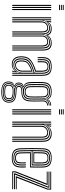

<svg xmlns="http://www.w3.org/2000/svg" viewBox="959 -1792 1002 2960"><g transform="rotate(90 1460.0 -312.0)"><path d="M55.5 -778.5V-793H134.8V-778.5ZM55.5 -720.8V-735.2H134.8V-720.8ZM55.5 -749.8V-764H134.8V-749.8ZM119 0V-600H134.8V0ZM55.5 0V-600H71.5V0ZM87.2 0V-600H103V0Z M744 0V-464.8Q744 -506 734.8 -535Q725.5 -564 702.5 -579.1Q679.5 -594.2 637.8 -594.2Q595.5 -594.2 565.5 -576.1Q535.5 -558 518.2 -524.5H515Q506 -561.8 483.5 -578Q461 -594.2 420.8 -594.2Q377.2 -594.2 349.8 -575.5Q322.2 -556.8 303.8 -524.5H300L308 -600H324V-591.8L314 -554.8H317.5Q338 -582.5 363.2 -595.1Q388.5 -607.8 425 -607.8Q462.8 -607.8 485.6 -594.8Q508.5 -581.8 521.8 -552.2H526.2Q546 -580.2 575.6 -594Q605.2 -607.8 641.8 -607.8Q688 -607.8 713.5 -591.2Q739 -574.8 749.2 -543.2Q759.5 -511.8 759.5 -467V0ZM245.8 0V-600H261.8V0ZM309.2 0V-450Q309.2 -477.5 320.6 -500.9Q332 -524.2 354.2 -538.5Q376.5 -552.8 408.8 -552.8Q450.2 -552.8 465.1 -528.9Q480 -505 480 -460.5V0H464.2V-459.8Q464.2 -497 452.6 -518.2Q441 -539.5 406.8 -539.5Q381.5 -539.5 363.2 -527.9Q345 -516.2 335.2 -496.2Q325.5 -476.2 325.5 -451V0ZM277.5 0V-600H293.2L290 -488.2H293.8Q308.5 -530.2 338.5 -555.4Q368.5 -580.5 416.5 -580.5Q462.2 -580.5 482.6 -558.2Q503 -536 506.5 -488.2H509.8Q522.5 -533 554.6 -556.9Q586.8 -580.8 633.5 -580.5Q671 -580.5 691.5 -566.6Q712 -552.8 720 -526.9Q728 -501 728 -464V0H712.2V-462.5Q712.2 -513 695 -540.1Q677.8 -567.2 629 -567.2Q592 -567.2 565.9 -552.1Q539.8 -537 525.9 -511.9Q512 -486.8 512 -457.5V0H495.5V-462.5Q495.5 -513 478.1 -540.1Q460.8 -567.2 412 -567.2Q370.8 -567.2 344.6 -548.5Q318.5 -529.8 306.1 -502.5Q293.8 -475.2 293.8 -449.2V0ZM527.8 0V-458.5Q527.8 -487.2 539.4 -508.4Q551 -529.5 573 -541.1Q595 -552.8 625.5 -552.8Q653.2 -552.8 668.8 -542.1Q684.2 -531.5 690.5 -510.9Q696.8 -490.2 696.8 -460.5V0H680.8V-459.8Q680.8 -498.2 668.8 -518.9Q656.8 -539.5 623.5 -539.5Q598.8 -539.5 580.5 -529.6Q562.2 -519.8 552.4 -502Q542.5 -484.2 542.5 -459.8V0Z M1133 0V-460.8Q1133 -526.2 1106.9 -560.5Q1080.8 -594.8 1009 -594.8Q947.2 -594.8 913.5 -570.1Q879.8 -545.5 877 -479.5Q876 -456.5 876.1 -435.2Q876.2 -414 877.8 -391.5H862Q860.5 -416.5 860.2 -437Q860 -457.5 861 -480Q864 -548 898.8 -577.8Q933.5 -607.5 1009 -607.5Q1064 -607.5 1094.4 -590.2Q1124.8 -573 1136.8 -540.1Q1148.8 -507.2 1148.8 -460.8V0ZM979 -30.5Q1017 -30.5 1044.4 -48.5Q1071.8 -66.5 1086.4 -94.4Q1101 -122.2 1101 -151.8V-330Q1070 -320.5 1038.4 -309Q1006.8 -297.5 985 -286.8Q942 -265.2 920.6 -236Q899.2 -206.8 896.2 -157.5Q895.5 -144.8 895.8 -135Q896 -125.2 897 -113.5Q900.8 -74.8 921.9 -52.6Q943 -30.5 979 -30.5ZM981.8 -44Q951 -44 933.1 -63.5Q915.2 -83 912.5 -115.5Q911.8 -124.8 911.6 -135Q911.5 -145.2 912 -155.8Q914.2 -202.5 933.9 -228.8Q953.5 -255 990.8 -274.2Q1015 -286.5 1037.2 -295.6Q1059.5 -304.8 1085 -312.5V-150.8Q1085 -123.2 1072.5 -98.9Q1060 -74.5 1036.9 -59.2Q1013.8 -44 981.8 -44ZM983.2 -56.2Q1008.5 -56.2 1027.9 -69.1Q1047.2 -82 1058.2 -103.4Q1069.2 -124.8 1069.2 -149.5V-295Q1050.8 -288 1033.5 -280.1Q1016.2 -272.2 997.2 -262.2Q960.8 -243 945 -219Q929.2 -195 927.8 -155Q927.5 -145.2 927.6 -135.5Q927.8 -125.8 928.5 -116.8Q930.5 -90 944.8 -73.1Q959 -56.2 983.2 -56.2ZM968.2 7Q917.2 7 885.6 -23.5Q854 -54 849.5 -110.5Q848.5 -123.5 848.4 -135.6Q848.2 -147.8 848.8 -161.2Q852 -218.5 879.1 -256.5Q906.2 -294.5 967 -323.8Q981.8 -331 996.9 -337.5Q1012 -344 1029.8 -350.8Q1047.5 -357.5 1069.5 -364.8V-460.8Q1069.5 -499 1056.8 -521.5Q1044 -544 1009 -544Q974.2 -544 957.9 -527.1Q941.5 -510.2 940 -475.2Q939.5 -462 939.5 -438.9Q939.5 -415.8 940.5 -391.5H924.8Q923.8 -414 923.8 -437.4Q923.8 -460.8 924.2 -476Q926 -519.8 947.1 -538.2Q968.2 -556.8 1009 -556.8Q1054.5 -556.8 1070 -530.5Q1085.5 -504.2 1085.5 -460.8V-354Q1054.2 -343.8 1024.5 -332.6Q994.8 -321.5 973 -311.5Q920.5 -286.8 893.6 -250.6Q866.8 -214.5 864.8 -160.2Q864.2 -148 864.2 -136.1Q864.2 -124.2 865.2 -111.8Q869.2 -62 897 -33.8Q924.8 -5.5 971.8 -5.5Q1016 -5.5 1044.5 -24.5Q1073 -43.5 1091.2 -76H1094.8L1086.5 -21.2V0H1071L1070.8 -10.2L1081.2 -45.8H1078Q1058 -18 1031.2 -5.5Q1004.5 7 968.2 7ZM1101.2 0V-44.8L1105.2 -112.5H1101.5Q1086.5 -69.5 1054.5 -43.8Q1022.5 -18 975 -18Q935 -18 909.9 -43Q884.8 -68 881 -112.5Q880.2 -124.8 880.1 -135.6Q880 -146.5 880.5 -159.2Q883 -211.5 906.1 -243.5Q929.2 -275.5 979.2 -299.2Q994 -306.2 1014.2 -314.1Q1034.5 -322 1057 -329.6Q1079.5 -337.2 1101.5 -343.5V-460.8Q1101.5 -510.8 1082.8 -540Q1064 -569.2 1009 -569.2Q959.2 -569.2 934.8 -548Q910.2 -526.8 908.2 -476.5Q907.8 -461.5 907.8 -438.2Q907.8 -415 909.2 -391.5H893.5Q892.2 -413.5 892 -437Q891.8 -460.5 892.5 -476.8Q894.8 -532.5 922.1 -557.4Q949.5 -582.2 1009 -582.2Q1071.2 -582.2 1094.1 -550.9Q1117 -519.5 1117 -460.8V0Z M1396.8 168.5Q1319 168.5 1280.1 144Q1241.2 119.5 1236.8 68.2Q1236.2 61.2 1236.5 53.9Q1236.8 46.5 1237.8 39.2Q1240.5 10 1255.2 -7.4Q1270 -24.8 1298.2 -32.5V-36Q1277 -42.2 1266.5 -54.1Q1256 -66 1254 -87.2Q1253.8 -92.2 1253.8 -98.5Q1253.8 -104.8 1254 -110Q1255.5 -133.8 1266.2 -149.1Q1277 -164.5 1303.8 -172V-175.5Q1280.5 -183.5 1264.5 -208Q1248.5 -232.5 1246.2 -272Q1245 -295.8 1244.5 -320.1Q1244 -344.5 1244 -369.5Q1244 -394.5 1244.5 -420.9Q1245 -447.2 1246 -474.8Q1249 -545.8 1284.8 -576.6Q1320.5 -607.5 1395.8 -607.5Q1446.2 -607.5 1471.8 -593.1Q1497.2 -578.8 1507 -550.8H1510.2Q1519.8 -568 1536.6 -579Q1553.5 -590 1572.6 -595.1Q1591.8 -600.2 1607.5 -600V-587Q1567.5 -587.2 1542.6 -571.1Q1517.8 -555 1509 -530.2H1505.2Q1497 -563 1472 -578.9Q1447 -594.8 1395.8 -594.8Q1329.2 -594.8 1296.8 -567.1Q1264.2 -539.5 1262 -475.2Q1260.5 -437.2 1259.9 -403.9Q1259.2 -370.5 1259.8 -338.9Q1260.2 -307.2 1262 -273.5Q1264.2 -229.8 1281.4 -206Q1298.5 -182.2 1326.5 -175V-171.5Q1294.8 -164 1281.9 -149.8Q1269 -135.5 1267.5 -110Q1267 -104.2 1267 -98.6Q1267 -93 1267.5 -87Q1269.2 -66 1280.2 -55Q1291.2 -44 1320 -36V-32.5Q1285.5 -25.2 1270.1 -8.6Q1254.8 8 1251.2 39.2Q1250 47.2 1249.4 53Q1248.8 58.8 1249.8 68Q1254.2 113.8 1288.1 135.4Q1322 157 1396.8 157Q1473.5 157 1508.5 135Q1543.5 113 1548 64Q1549 55 1548.9 48.4Q1548.8 41.8 1547.5 33Q1542.8 -9.8 1508.2 -29.5Q1473.8 -49.2 1399.2 -51.5Q1367 -52.8 1347.6 -56.5Q1328.2 -60.2 1319 -67.8Q1309.8 -75.2 1307.5 -87Q1306.5 -91.2 1306.2 -98.9Q1306 -106.5 1306.2 -110.2Q1310 -135.8 1329.9 -144.9Q1349.8 -154 1396 -153.8Q1466 -153.2 1495.6 -183.8Q1525.2 -214.2 1528.2 -273.8Q1530 -310.2 1530.2 -339.2Q1530.5 -368.2 1529.9 -399.6Q1529.2 -431 1528.2 -474.2Q1527.2 -508.2 1547.6 -529.6Q1568 -551 1607.5 -550V-537.2Q1573 -537.8 1557.4 -519Q1541.8 -500.2 1542.5 -471.5Q1543.5 -436.2 1544.2 -405.2Q1545 -374.2 1545 -342.5Q1545 -310.8 1543 -273.2Q1539.5 -202.8 1504.8 -172Q1470 -141.2 1395.8 -141.2Q1369.8 -141.2 1353.8 -138.5Q1337.8 -135.8 1329.9 -128.6Q1322 -121.5 1320.5 -108Q1320.2 -106.8 1320.2 -100.5Q1320.2 -94.2 1321 -91.2Q1323 -81.2 1330.9 -75.6Q1338.8 -70 1355.2 -67.5Q1371.8 -65 1399.5 -64Q1480.5 -61.8 1519.1 -38.6Q1557.8 -15.5 1561.8 33.5Q1562.5 41.8 1562.6 49.1Q1562.8 56.5 1562 64Q1557.8 118 1518.5 143.2Q1479.2 168.5 1396.8 168.5ZM1396.8 133.8Q1441.5 133.8 1468.2 125.6Q1495 117.5 1507.4 102.2Q1519.8 87 1521 65.5Q1521.8 55.2 1521.6 48.6Q1521.5 42 1520.5 33Q1518.5 13.8 1506 0.5Q1493.5 -12.8 1467.5 -20.2Q1441.5 -27.8 1398.8 -29.8Q1338.2 -32.5 1310 -16.1Q1281.8 0.2 1276 39.8Q1275 46.8 1274.5 53.4Q1274 60 1275 69Q1278.8 103.8 1307.8 118.8Q1336.8 133.8 1396.8 133.8ZM1396.8 122.5Q1341.2 122.5 1315.9 109.8Q1290.5 97 1287.5 68.2Q1286.8 61.2 1287.1 54.5Q1287.5 47.8 1288.8 39Q1293.8 2.8 1320.4 -9.2Q1347 -21.2 1400.5 -19.5Q1435.8 -18.2 1458.8 -12.4Q1481.8 -6.5 1493.6 4.8Q1505.5 16 1507.5 33.2Q1508.8 44 1508.6 50.2Q1508.5 56.5 1507.8 64.2Q1504.8 95.2 1478.9 108.9Q1453 122.5 1396.8 122.5ZM1396.8 110.5Q1429 110.5 1449.4 106Q1469.8 101.5 1480.4 91.1Q1491 80.8 1493 64Q1494 56.2 1494.1 48.8Q1494.2 41.2 1492.5 33.2Q1491 20.2 1481.1 11.9Q1471.2 3.5 1451.2 -1.1Q1431.2 -5.8 1399 -7.2Q1350.2 -9.8 1328.1 1.9Q1306 13.5 1302.2 39Q1300.5 46 1300.4 54Q1300.2 62 1301.2 68.2Q1304 89.8 1326.1 100.1Q1348.2 110.5 1396.8 110.5ZM1396.8 145.8Q1328 145.8 1296.9 127.6Q1265.8 109.5 1261.8 68Q1261.2 59.8 1261.5 53.5Q1261.8 47.2 1262.8 39Q1266 6.5 1285 -10.4Q1304 -27.2 1345 -32.8V-36.2Q1312.8 -40.5 1297.5 -52.2Q1282.2 -64 1279.5 -87Q1278.8 -93 1278.8 -98.9Q1278.8 -104.8 1279 -110.2Q1280.5 -137.5 1297.8 -152.1Q1315 -166.8 1349 -172V-175Q1316.5 -182 1298.1 -205.6Q1279.8 -229.2 1277.5 -274.5Q1276 -304 1275.6 -335.8Q1275.2 -367.5 1275.8 -402Q1276.2 -436.5 1277.5 -474.2Q1279.8 -532.8 1308.8 -557.5Q1337.8 -582.2 1395.8 -582.2Q1447.5 -582.2 1472.2 -562.9Q1497 -543.5 1502.8 -499.8H1506.2Q1512.2 -524.5 1524.9 -541.1Q1537.5 -557.8 1557.9 -566.5Q1578.2 -575.2 1607.5 -575.5V-562.5Q1562 -563.2 1537 -538.5Q1512 -513.8 1513.5 -475.5Q1514.5 -439.5 1514.9 -405.1Q1515.2 -370.8 1514.9 -338.2Q1514.5 -305.8 1513.2 -275Q1510.2 -217.5 1482.1 -191.6Q1454 -165.8 1395.5 -166Q1367 -166.2 1344.8 -161.1Q1322.5 -156 1309.4 -144.4Q1296.2 -132.8 1294 -112.5Q1293.2 -106.2 1293.4 -98.9Q1293.5 -91.5 1294 -87.5Q1297.5 -61.2 1323.1 -52.4Q1348.8 -43.5 1399 -41.8Q1442.5 -40.5 1471.9 -32.4Q1501.2 -24.2 1516.9 -8.2Q1532.5 7.8 1535.2 32.8Q1536 40 1536.2 47.9Q1536.5 55.8 1535.8 64Q1532 109.2 1497.4 127.5Q1462.8 145.8 1396.8 145.8ZM1395.8 -180Q1445.2 -180 1470.2 -202.2Q1495.2 -224.5 1497.8 -274.8Q1499.2 -307.8 1499.5 -339.4Q1499.8 -371 1499.2 -404.2Q1498.8 -437.5 1497.2 -475.2Q1495.5 -526.8 1470.1 -548Q1444.8 -569.2 1395.8 -569.2Q1341.5 -569.2 1318.2 -545.8Q1295 -522.2 1293.2 -473.8Q1291.8 -416.5 1291.6 -371.4Q1291.5 -326.2 1293.2 -273Q1295.2 -224.5 1320.6 -202.2Q1346 -180 1395.8 -180ZM1395.8 -192.5Q1351.8 -192.5 1331.1 -212.8Q1310.5 -233 1309 -275.2Q1307.2 -323 1307.4 -370.5Q1307.5 -418 1309 -473Q1310.5 -517.8 1331.5 -537.2Q1352.5 -556.8 1395.8 -556.8Q1438 -556.8 1459 -537.6Q1480 -518.5 1481.5 -475.2Q1483 -437 1483.5 -403.5Q1484 -370 1483.6 -338.8Q1483.2 -307.5 1481.8 -275.8Q1479.8 -232 1458.6 -212.2Q1437.5 -192.5 1395.8 -192.5ZM1395.8 -205.2Q1428.8 -205.2 1446.5 -222Q1464.2 -238.8 1466 -276.8Q1467.5 -306.2 1467.9 -337.2Q1468.2 -368.2 1467.6 -402.4Q1467 -436.5 1465.8 -474.8Q1464.2 -512.8 1446.1 -528.4Q1428 -544 1395.8 -544Q1361.8 -544 1343.8 -527.9Q1325.8 -511.8 1324.5 -472.5Q1323.2 -421.5 1323 -373.4Q1322.8 -325.2 1324.5 -275.8Q1326.2 -238.8 1343.8 -222Q1361.2 -205.2 1395.8 -205.2Z M1665 -778.5V-793H1744.2V-778.5ZM1665 -720.8V-735.2H1744.2V-720.8ZM1665 -749.8V-764H1744.2V-749.8ZM1728.5 0V-600H1744.2V0ZM1665 0V-600H1681V0ZM1696.8 0V-600H1712.5V0Z M2150 0V-464.8Q2150 -487 2146.2 -509.8Q2142.5 -532.5 2131.1 -551.6Q2119.8 -570.8 2097.4 -582.5Q2075 -594.2 2038 -594.2Q1994.5 -594.2 1962.9 -575.5Q1931.2 -556.8 1913.2 -524.5H1909.5L1917.5 -600H1933.5V-591.8L1923.5 -554.8H1927Q1948 -582.5 1976.9 -595.1Q2005.8 -607.8 2042 -607.8Q2074.8 -607.8 2096.9 -599.2Q2119 -590.8 2132.6 -576.1Q2146.2 -561.5 2153.5 -543.2Q2160.8 -525 2163.2 -505.2Q2165.8 -485.5 2165.8 -467V0ZM1855.2 0V-600H1871.2V0ZM1918.8 0V-450Q1918.8 -477.5 1932.1 -500.9Q1945.5 -524.2 1969.6 -538.5Q1993.8 -552.8 2025.8 -552.8Q2050.8 -552.8 2066 -544.8Q2081.2 -536.8 2089.2 -523.5Q2097.2 -510.2 2100 -493.9Q2102.8 -477.5 2102.8 -460.5V0H2087V-459.8Q2087 -480.8 2082.5 -498.9Q2078 -517 2064.4 -528.2Q2050.8 -539.5 2023.8 -539.5Q1998.8 -539.5 1978.6 -527.9Q1958.5 -516.2 1946.9 -496.2Q1935.2 -476.2 1935.2 -451L1934.5 0ZM1887 0V-600H1902.8L1899.5 -488.2H1903.2Q1918 -531.5 1951.8 -556.1Q1985.5 -580.8 2033.5 -580.5Q2090.5 -580.2 2112.4 -549.5Q2134.2 -518.8 2134.2 -464V0H2118.5V-462.5Q2118.5 -513.2 2098.8 -540.2Q2079 -567.2 2029.2 -567.2Q1990.5 -567.2 1962.2 -550.1Q1934 -533 1918.6 -506.1Q1903.2 -479.2 1903.2 -449.2V0Z M2416.8 7.5Q2342.5 7.5 2305.8 -21.5Q2269 -50.5 2266 -121.8Q2264.5 -166.2 2263.8 -212.4Q2263 -258.5 2263 -304.5Q2263 -350.5 2263.9 -394.2Q2264.8 -438 2266 -477Q2269.5 -549 2305.9 -578.2Q2342.2 -607.5 2416 -607.5Q2490.5 -607.5 2524.8 -577.9Q2559 -548.2 2562.2 -478.5Q2562.8 -471 2563 -448.6Q2563.2 -426.2 2563.4 -395.6Q2563.5 -365 2563 -332.8Q2562.5 -300.5 2561 -273.5H2342.5Q2342.8 -247 2343 -222.8Q2343.2 -198.5 2343.8 -175Q2344.2 -151.5 2345 -126.8Q2346.5 -89 2363.1 -72.5Q2379.8 -56 2416.8 -56Q2448.2 -56 2464.6 -71.4Q2481 -86.8 2483 -126Q2484 -143.8 2483.8 -167.5Q2483.5 -191.2 2482.2 -209.8H2498.2Q2499.5 -188.2 2499.5 -164.4Q2499.5 -140.5 2498.8 -125.5Q2496.5 -81.5 2477.4 -62.4Q2458.2 -43.2 2416.8 -43.2Q2371.5 -43.2 2351.2 -62.8Q2331 -82.2 2329.2 -126.2Q2328.2 -153.5 2327.6 -181Q2327 -208.5 2326.8 -235.2Q2326.5 -262 2326.2 -286.5H2545.8Q2546.8 -313.5 2547.1 -343.5Q2547.5 -373.5 2547.4 -401.2Q2547.2 -429 2547 -449.6Q2546.8 -470.2 2546.2 -477.8Q2543.5 -540.8 2513.2 -567.8Q2483 -594.8 2416 -594.8Q2350 -594.8 2317.2 -568Q2284.5 -541.2 2281.8 -474.8Q2280.2 -440.2 2279.5 -397.1Q2278.8 -354 2278.8 -307Q2278.8 -260 2279.5 -213.2Q2280.2 -166.5 2281.8 -124.8Q2284.2 -61.2 2315.2 -33.2Q2346.2 -5.2 2416.8 -5.2Q2482.2 -5.2 2512.8 -32.5Q2543.2 -59.8 2546.2 -123.8Q2546.8 -134.2 2546.9 -149.5Q2547 -164.8 2546.8 -180.9Q2546.5 -197 2545.5 -209.8H2561.2Q2562.8 -190.5 2562.9 -164.8Q2563 -139 2562.2 -123Q2558.8 -53.2 2524.9 -22.9Q2491 7.5 2416.8 7.5ZM2416.8 -17.8Q2358.2 -17.8 2329.1 -41.5Q2300 -65.2 2297.5 -124.5Q2296.2 -161.2 2295.5 -205.5Q2294.8 -249.8 2294.8 -296.9Q2294.8 -344 2295.4 -389.4Q2296 -434.8 2297.5 -473.8Q2300 -533.8 2328.8 -558Q2357.5 -582.2 2416 -582.2Q2474.5 -582.2 2501.2 -557.9Q2528 -533.5 2530.5 -477.5Q2531 -468.2 2531.4 -440Q2531.8 -411.8 2531.6 -374.2Q2531.5 -336.8 2530.2 -299.5H2310.5Q2310.5 -255.5 2311.2 -209.6Q2312 -163.8 2313.5 -125.5Q2315.5 -73.5 2340.2 -52.1Q2365 -30.8 2416.8 -30.8Q2465.8 -30.8 2488.9 -52.2Q2512 -73.8 2514.8 -124.8Q2515.5 -140.2 2515.4 -165.1Q2515.2 -190 2514 -209.8H2529.8Q2531 -189.5 2531.1 -164.9Q2531.2 -140.2 2530.5 -124.2Q2527.8 -67.2 2501.2 -42.5Q2474.8 -17.8 2416.8 -17.8ZM2310.5 -312.5H2514.8Q2515.8 -345.8 2515.8 -379.5Q2515.8 -413.2 2515.5 -439.6Q2515.2 -466 2514.8 -476.5Q2512.5 -526 2489.6 -547.6Q2466.8 -569.2 2416 -569.2Q2363.5 -569.2 2339.6 -547.1Q2315.8 -525 2313.5 -473Q2312 -436.5 2311.4 -394.4Q2310.8 -352.2 2310.5 -312.5ZM2326.5 -325.8Q2326.5 -344.2 2326.9 -369.2Q2327.2 -394.2 2327.8 -421.1Q2328.2 -448 2329.2 -472.2Q2331 -517.8 2351.4 -537.2Q2371.8 -556.8 2416 -556.8Q2458.5 -556.8 2477.8 -538Q2497 -519.2 2498.8 -476Q2499.2 -465.5 2499.6 -441.4Q2500 -417.2 2499.9 -386.8Q2499.8 -356.2 2499 -325.8ZM2342.5 -338.8H2483.2Q2484 -368.8 2484 -396.8Q2484 -424.8 2483.8 -445.8Q2483.5 -466.8 2483 -475Q2481.5 -510.2 2466.8 -527.1Q2452 -544 2416 -544Q2378.8 -544 2362.6 -526.8Q2346.5 -509.5 2345 -471.8Q2344.5 -448.2 2343.9 -426.1Q2343.2 -404 2343 -382.5Q2342.8 -361 2342.5 -338.8Z M2696 -54.8 2887.5 -545.2V-586.5H2625.8V-600H2903.2V-542.2L2720.2 -68.2H2896.8V-54.8ZM2621 0V-48.8L2811 -531.8H2625.8V-545.2H2835.5L2637 -45.2V-13.5H2896.8V0ZM2652.8 -27.2V-41.8L2855.8 -550V-559H2625.8V-572.8H2871.8V-548.2L2672 -41H2896.8V-27.2Z"/></g></svg>

Font: Big Shoulders Inline Text Thin
Style: Regular
Weight: 400
Version: Version 2.002